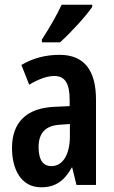

<svg xmlns="http://www.w3.org/2000/svg" viewBox="-20 -786 486 816"><path d="M372 -757V-766H242C221 -721 193 -672 158 -618V-606H235C280 -646 346 -718 372 -757ZM233 -553C173 -553 118 -538 71 -510L104 -426C146 -451 181 -463 211 -463C257 -463 276 -430 276 -362V-335L211 -332C95 -327 31 -268 31 -157C31 -70 67 10 155 10C216 10 254 -18 285 -74H287L305 0H388V-362C388 -487 338 -553 233 -553ZM236 -256 277 -259V-207C277 -128 246 -80 199 -80C163 -80 144 -106 144 -161C144 -221 174 -253 236 -256Z"/></svg>

Font: Noto Sans Devanagari ExtraCondensed SemiBold
Style: Regular
Weight: 600
Width: 2
Designer: Jelle Bosma - Monotype Design Team
Foundry: Monotype Imaging Inc.
Version: Version 2.004